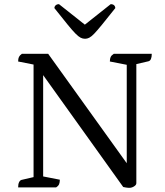

<svg xmlns="http://www.w3.org/2000/svg" viewBox="-20 -899 793 921"><path d="M602 2Q592 2 584 0.5Q576 -1 571 -2L176 -554L187 -560V-30L180 -54L267 -37Q267 -24 263.5 -15.5Q260 -7 249 0H67Q67 -16 71.5 -25Q76 -34 83 -36L152 -52L141 -25V-606L153 -587L67 -604Q67 -618 71 -626Q75 -634 85 -641H211L616 -77L588 -70V-610L594 -587L507 -604Q507 -618 511 -626Q515 -634 526 -641H708Q708 -625 704 -616Q700 -607 692 -605L623 -589L634 -612V-20Q634 -14 628.5 -9Q623 -4 615.5 -1Q608 2 602 2ZM388 -713Q377 -713 367 -718Q357 -723 342.5 -737.5Q328 -752 304 -781.5Q280 -811 241 -860Q241 -868 247 -873.5Q253 -879 263 -879L398 -772H376L511 -879Q522 -879 527.5 -873.5Q533 -868 533 -860Q494 -811 470 -781.5Q446 -752 432 -737.5Q418 -723 408 -718Q398 -713 388 -713Z"/></svg>

Font: Pitagon Serif
Style: Regular
Weight: 400
Designer: Travis Tran
Foundry: Pitagon
Version: Version 1.000;gftools[0.9.26]